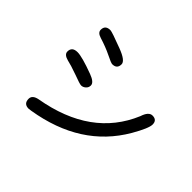

<svg xmlns="http://www.w3.org/2000/svg" viewBox="-156 -1018 1312 1312"><g transform="rotate(45 500.0 -362.5)"><path d="M365 -440Q425 -418 425 -388Q425 -368 410 -354.5Q395 -341 377 -341Q363 -341 297 -366Q227 -391 193 -398Q147 -410 147 -439Q147 -485 200 -485Q244 -485 365 -440ZM239 -69Q671 -144 812 -479Q832 -541 868 -541Q912 -541 912 -498Q912 -461 852 -357Q670 -45 259 22L236 25Q188 25 188 -23Q188 -59 239 -69ZM252 -750Q268 -750 383 -706Q471 -673 471 -639Q471 -594 425 -594Q413 -594 361 -620Q310 -645 242 -666Q203 -678 203 -705Q203 -750 252 -750Z"/></g></svg>

Font: 寒蝉全圆体
Style: Regular
Weight: 400
Designer: Warren2060
      Designed by Motoya company      

      [Varela Round]
      Joe Prince(Latin component); Avraham Cornf
Foundry: ChillType
Version: Version 3.200